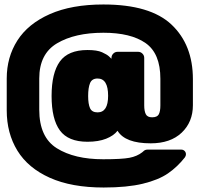

<svg xmlns="http://www.w3.org/2000/svg" viewBox="-20 -767 890 856"><path d="M370 -544Q413 -544 435 -534Q457 -524 466 -515.5Q475 -507 477 -505V-509Q477 -520 485 -528Q493 -536 504 -536H596Q607 -536 615 -528Q623 -520 623 -509V-297Q623 -272 630 -258Q637 -244 658 -244Q681 -244 688 -257.5Q695 -271 695 -297V-416Q695 -529 629 -575Q563 -621 441 -621Q314 -621 234.5 -574Q155 -527 155 -417V-278Q155 -155 233.5 -106Q312 -57 440 -57Q523 -57 557 -63.5Q591 -70 614 -88Q615 -89 621.5 -94.5Q628 -100 638 -100H788Q797 -100 803 -94Q809 -88 809 -79Q809 -72 804 -65Q771 -23 729 6Q687 35 617 52Q547 69 442 69Q299 69 202 25.5Q105 -18 57.5 -95.5Q10 -173 10 -275V-417Q10 -512 57.5 -586.5Q105 -661 202 -704Q299 -747 441 -747Q650 -747 745 -657Q840 -567 840 -414V-298Q840 -223 790 -175.5Q740 -128 652 -128Q538 -128 504 -184Q487 -162 453 -148.5Q419 -135 370 -135Q284 -135 247 -185.5Q210 -236 210 -339Q210 -442 247 -493Q284 -544 370 -544ZM415 -266Q462 -266 462 -340Q462 -417 415 -417Q390 -417 381.5 -396.5Q373 -376 373 -339Q373 -303 381.5 -284.5Q390 -266 415 -266Z"/></svg>

Font: Rubik Mono One
Style: Regular
Weight: 400
Designer: Hubert and Fischer with Elvire Volk Leonovitch (Cyrillic Expansion: Cyreal)
Foundry: Hubert and Fischer with Elvire Volk Leonovitch
Version: Version 2.000